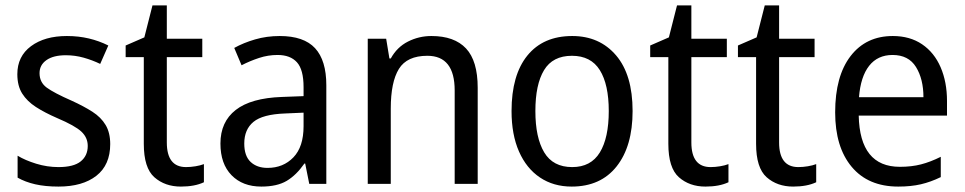

<svg xmlns="http://www.w3.org/2000/svg" viewBox="-20 -730 3563 709"><path d="M387 -198Q387 -121 336 -81Q285 -41 196 -41Q147 -41 110 -49.5Q73 -58 45 -74V-155Q73 -138 113.5 -125.5Q154 -113 196 -113Q252 -113 278 -134Q304 -155 304 -191Q304 -222 280.5 -244Q257 -266 191 -294Q145 -314 112.5 -335Q80 -356 62 -384.5Q44 -413 44 -456Q44 -522 94.5 -559.5Q145 -597 227 -597Q270 -597 308 -588Q346 -579 380 -562L350 -494Q321 -508 289 -517Q257 -526 223 -526Q177 -526 151.5 -508Q126 -490 126 -460Q126 -426 152.5 -406.5Q179 -387 245 -358Q289 -338 321 -317.5Q353 -297 370 -268.5Q387 -240 387 -198Z M667 -113Q684 -113 702 -116Q720 -119 733 -124V-57Q699 -41 648 -41Q589 -41 550 -75.5Q511 -110 511 -199V-519H444V-562L513 -592L543 -710H596V-587H727V-519H596V-204Q596 -113 667 -113Z M1013 -597Q1102 -597 1143.5 -552Q1185 -507 1185 -415V-51H1122L1107 -126H1104Q1074 -83 1038.5 -62Q1003 -41 945 -41Q876 -41 835 -83Q794 -125 794 -200Q794 -280 850.5 -324Q907 -368 1021 -372L1101 -375V-408Q1101 -473 1076.5 -500Q1052 -527 1005 -527Q970 -527 936.5 -516Q903 -505 872 -489L845 -553Q879 -572 922 -584.5Q965 -597 1013 -597ZM1033 -311Q950 -308 916 -280Q882 -252 882 -200Q882 -154 905.5 -132Q929 -110 968 -110Q1026 -110 1063.5 -149Q1101 -188 1101 -264V-314Z M1573 -597Q1658 -597 1701 -551Q1744 -505 1744 -406V-51H1659V-396Q1659 -524 1558 -524Q1483 -524 1453 -475.5Q1423 -427 1423 -329V-51H1338V-587H1406L1418 -514H1423Q1446 -556 1486.5 -576.5Q1527 -597 1573 -597Z M2316 -320Q2316 -190 2257 -115.5Q2198 -41 2091 -41Q2024 -41 1974 -74.5Q1924 -108 1896.5 -170.5Q1869 -233 1869 -320Q1869 -453 1927.5 -525Q1986 -597 2093 -597Q2194 -597 2255 -525.5Q2316 -454 2316 -320ZM1957 -320Q1957 -222 1989.5 -167.5Q2022 -113 2093 -113Q2162 -113 2195 -167Q2228 -221 2228 -320Q2228 -418 2195 -471Q2162 -524 2092 -524Q2021 -524 1989 -471Q1957 -418 1957 -320Z M2604 -113Q2621 -113 2639 -116Q2657 -119 2670 -124V-57Q2636 -41 2585 -41Q2526 -41 2487 -75.5Q2448 -110 2448 -199V-519H2381V-562L2450 -592L2480 -710H2533V-587H2664V-519H2533V-204Q2533 -113 2604 -113Z M2928 -113Q2945 -113 2963 -116Q2981 -119 2994 -124V-57Q2960 -41 2909 -41Q2850 -41 2811 -75.5Q2772 -110 2772 -199V-519H2705V-562L2774 -592L2804 -710H2857V-587H2988V-519H2857V-204Q2857 -113 2928 -113Z M3277 -597Q3340 -597 3385 -566.5Q3430 -536 3453.5 -481.5Q3477 -427 3477 -357V-303H3151Q3155 -114 3303 -114Q3346 -114 3381 -123Q3416 -132 3454 -151V-76Q3417 -58 3380.5 -49.5Q3344 -41 3297 -41Q3186 -41 3125 -114Q3064 -187 3064 -315Q3064 -449 3121 -523Q3178 -597 3277 -597ZM3276 -527Q3221 -527 3189.5 -487Q3158 -447 3152 -371H3390Q3390 -438 3362.5 -482.5Q3335 -527 3276 -527Z"/></svg>

Font: Noto Sans Tamil UI SemiCondensed
Style: Regular
Weight: 400
Width: 4
Designer: Jelle Bosma - Monotype Design Team
Foundry: Monotype Imaging Inc.
Version: Version 2.004; ttfautohint (v1.8.4.7-5d5b)